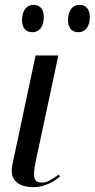

<svg xmlns="http://www.w3.org/2000/svg" viewBox="-20 -765 391 793"><path d="M304 -632C327 -632 351 -648 351 -695C351 -729 333 -745 308 -745C279 -745 261 -720 261 -682C261 -648 278 -632 304 -632ZM114 -632C137 -632 161 -648 161 -695C161 -729 143 -745 118 -745C89 -745 71 -720 71 -682C71 -648 88 -632 114 -632ZM119 8C168 8 208 -19 228 -36L222 -44C200 -28 178 -11 154 -11C124 -11 112 -25 127 -96L221 -536H127L31 -84C16 -14 66 8 119 8Z"/></svg>

Font: Noto Serif Display
Style: Italic
Weight: 400
Italic angle: -12°
Designer: Monotype Design Team
Foundry: Monotype Imaging Inc.
Version: Version 2.009